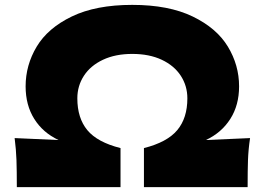

<svg xmlns="http://www.w3.org/2000/svg" viewBox="-20 -767 1085 787"><path d="M1005 -201Q998 -154 996.5 -111Q995 -68 995 0H570V-160Q665 -184 706.5 -233.5Q748 -283 748 -364Q748 -415 721 -456.5Q694 -498 643 -522Q592 -546 522 -546Q453 -546 402 -522Q351 -498 324 -456.5Q297 -415 297 -364Q297 -283 338 -233.5Q379 -184 474 -160V0H49Q49 -68 47.5 -111Q46 -154 40 -201L220 -193Q156 -223 120.5 -279.5Q85 -336 85 -413Q85 -500 130.5 -576Q176 -652 274.5 -699.5Q373 -747 522 -747Q671 -747 769.5 -699.5Q868 -652 914 -576Q960 -500 960 -413Q960 -336 924 -279.5Q888 -223 824 -193Z"/></svg>

Font: Dela Gothic One
Style: Regular
Weight: 400
Designer: aratakana
Foundry: aratakana
Version: Version 1.004